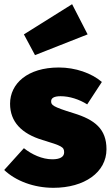

<svg xmlns="http://www.w3.org/2000/svg" viewBox="-25 -876 533 916"><path d="M319 -856 89 -712 142 -613 393 -712ZM256 -554C106 -554 23 -477 23 -381C23 -295 78 -238 178 -208C270 -180 281 -175 281 -149C281 -127 260 -116 225 -116C176 -116 127 -139 89 -169L-5 -65C50 -13 136 20 230 20C378 20 483 -54 483 -164C483 -261 427 -305 326 -336C225 -367 219 -375 219 -393C219 -407 231 -417 264 -417C307 -417 353 -402 391 -378L461 -485C412 -527 335 -554 256 -554Z"/></svg>

Font: Fira Sans Heavy
Style: Regular
Weight: 900
Designer: bBox Type GmbH & Carrois Corporate GbR & Edenspiekermann AG
Foundry: bBox Type GmbH & Carrois Corporate GbR & Edenspiekermann AG
Version: Version 4.300;PS 004.300;hotconv 1.0.88;makeotf.lib2.5.64775